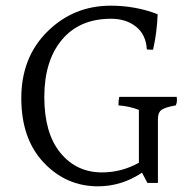

<svg xmlns="http://www.w3.org/2000/svg" viewBox="-20 -693 662 676"><path d="M602 -352Q603 -347 603 -339Q603 -331 599 -322Q564 -316 550 -307Q536 -298 536 -274V-49H499L480 -85Q408 -37 325 -37Q213 -37 134 -120.5Q55 -204 55 -347.5Q55 -491 147 -582Q239 -673 370 -673Q457 -673 535 -643Q533 -581 519 -518Q503 -518 497 -519Q494 -571 459 -599Q424 -627 371 -627Q260 -627 198 -553Q136 -479 136 -351.5Q136 -224 192.5 -155Q249 -86 339 -86Q408 -86 469 -120V-306Q437 -319 397 -322Q397 -340 400 -352Z"/></svg>

Font: Halant
Style: Regular
Weight: 400
Designer: Hitesh Malaviya (Devanagari), Satya Rajpurohit (Latin)
Foundry: Indian Type Foundry
Version: Version 1.100;PS 1.0;hotconv 1.0.78;makeotf.lib2.5.61930; tt